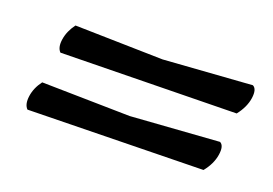

<svg xmlns="http://www.w3.org/2000/svg" viewBox="-54 -622 783 551"><g transform="rotate(20 337.0 -346.5)"><path d="M608 -305Q622 -298 617.5 -269Q613 -240 591 -213L57 -203Q45 -215 48.5 -241Q52 -267 70 -291L339 -286ZM641 -490Q655 -483 651 -454.5Q647 -426 625 -398L90 -389Q78 -401 82 -427Q86 -453 104 -477L372 -471Z"/></g></svg>

Font: Tillana
Style: Bold
Weight: 700
Designer: Lipi Raval (Devanagari, Latin), Jonny Pinhorn (Latin)
Foundry: Indian Type Foundry
Version: Version 2.002;PS 1.0;hotconv 1.0.79;makeotf.lib2.5.61930; tt